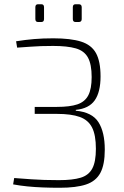

<svg xmlns="http://www.w3.org/2000/svg" viewBox="-20 -879 586 907"><path d="M232 -698Q314 -698 363 -682.5Q412 -667 433.5 -628Q455 -589 455 -518Q455 -444 427.5 -405Q400 -366 338 -360V-356Q415 -349 445 -302Q475 -255 475 -172Q475 -101 454 -62Q433 -23 386.5 -7.5Q340 8 262 8Q221 8 182.5 6.5Q144 5 109 1.5Q74 -2 42 -8L47 -38Q73 -36 129 -32Q185 -28 258 -28Q323 -28 361 -39.5Q399 -51 416 -83Q433 -115 433 -176Q433 -241 415 -276.5Q397 -312 357 -326.5Q317 -341 249 -341H144V-374H249Q310 -374 345.5 -386Q381 -398 397 -428.5Q413 -459 413 -515Q413 -575 395.5 -607Q378 -639 338 -650.5Q298 -662 231 -662Q170 -662 126 -658.5Q82 -655 61 -654L56 -684Q100 -691 141.5 -694.5Q183 -698 232 -698ZM352 -859Q366 -859 366 -845V-789Q366 -775 352 -775H337Q324 -775 324 -789V-845Q324 -859 337 -859ZM175 -859Q188 -859 188 -845V-789Q188 -775 175 -775H160Q147 -775 147 -789V-845Q147 -859 160 -859Z"/></svg>

Font: Exo 2 ExtraLight
Style: Regular
Weight: 250
Designer: Natanael Gama
Foundry: Natanael Gama
Version: Version 2.010